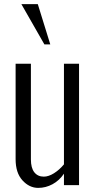

<svg xmlns="http://www.w3.org/2000/svg" viewBox="-20 -892 476 925"><path d="M222.2 -678.2H193.8L83 -872.1H162.1ZM55.2 -125V-585H128.9V-124Q128.9 -82.5 145.5 -61.8Q162.1 -41 190.9 -41Q213.9 -41 239.7 -57.1Q265.6 -73.2 288.1 -100.1V-585H360.8V0H288.1V-55.2Q265.6 -22 232.9 -4.4Q200.2 13.2 164.1 13.2Q121.1 13.2 87.9 -23.4Q55.2 -59.6 55.2 -125Z"/></svg>

Font: VL Oswald
Style: Light
Weight: 300
Designer: vernon adams
Foundry: vernon adams
Version: Version ; ttfautohint (v0.92.18-e454-dirty) -l 8 -r 50 -G 20